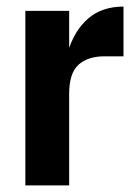

<svg xmlns="http://www.w3.org/2000/svg" viewBox="-20 -563 409 583"><path d="M57 0V-530H190V0ZM166 -252Q166 -340 186 -405.5Q206 -471 248 -507Q290 -543 355 -543V-392H297Q247 -392 218.5 -366.5Q190 -341 190 -278Z"/></svg>

Font: Radio Canada Big SemiBold
Style: Regular
Weight: 600
Designer: Étienne Aubert Bonn
Foundry: Coppers and Brasses
Version: Version 1.001